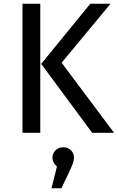

<svg xmlns="http://www.w3.org/2000/svg" viewBox="-20 -709 629 1025"><path d="M195 0H100V-689H195ZM309 -374 589 0H472L200 -368L462 -689H570ZM375 133Q375 146 369.5 162Q364 178 349 210L308 296H255L284 180Q260 159 260 133Q260 109 277 93Q294 77 318 77Q342 77 358.5 93Q375 109 375 133Z"/></svg>

Font: Fira Sans
Style: Regular
Weight: 400
Designer: bBox Type GmbH & Carrois Corporate GbR & Edenspiekermann AG
Foundry: bBox Type GmbH & Carrois Corporate GbR & Edenspiekermann AG
Version: Version 4.301